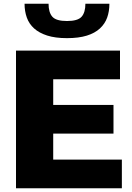

<svg xmlns="http://www.w3.org/2000/svg" viewBox="-20 -1012 711 1032"><path d="M340 -807Q277 -807 233.5 -821Q190 -835 163 -859.5Q136 -884 124 -918Q112 -952 112 -992H241Q241 -945 261.5 -922Q282 -899 340 -899Q398 -899 418.5 -922Q439 -945 439 -992H568Q568 -951 556 -917.5Q544 -884 517 -859Q490 -834 446.5 -820.5Q403 -807 340 -807ZM66 -740H625V-586H266V-448H590V-294H266V-154H635V0H66Z"/></svg>

Font: Encode Sans Normal
Style: ExtraBold
Weight: 800
Designer: Pablo Impallari, Andres Torresi
Foundry: Pablo Impallari, Andres Torresi
Version: Version 1.000; ttfautohint (v1.00) -l 8 -r 50 -G 200 -x 14 -